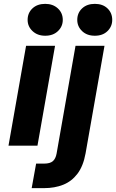

<svg xmlns="http://www.w3.org/2000/svg" viewBox="-20 -754 601 994"><path d="M24 0 115 -517H265L174 0ZM214 -569Q174 -569 148.5 -593Q123 -617 123 -651Q123 -687 148 -710.5Q173 -734 214 -734Q254 -734 279.5 -710.5Q305 -687 305 -651Q305 -617 280 -593Q255 -569 214 -569ZM144 220 167 93H208Q239 93 253.5 80.5Q268 68 273 41L371 -517H521L423 40Q411 106 381 145.5Q351 185 307 202.5Q263 220 208 220ZM471 -569Q430 -569 405 -593Q380 -617 380 -651Q380 -687 405 -710.5Q430 -734 471 -734Q512 -734 536.5 -710.5Q561 -687 561 -651Q561 -617 536.5 -593Q512 -569 471 -569Z"/></svg>

Font: DM Sans 11pt Black
Style: Italic
Weight: 900
Italic angle: -10°
Version: Version 4.004;gftools[0.9.30]